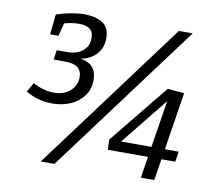

<svg xmlns="http://www.w3.org/2000/svg" viewBox="-78 -797 1013 896"><g transform="rotate(10 428.0 -349.0)"><path d="M174.6 -269Q140.6 -269 108.8 -277.8Q76.9 -286.6 49.5 -303.6L74.6 -347.8Q97.6 -334.5 123 -327.3Q148.3 -320.2 173.6 -320.2Q221.9 -320.2 251.2 -346.6Q280.5 -373.1 280.5 -412Q280.5 -441.6 261.3 -456.9Q242.2 -472.2 199.6 -472.2H146.6L153.3 -517.4H203.9Q231.5 -517.4 254 -526.9Q276.5 -536.4 290 -555.2Q303.5 -574 303.5 -600.6Q303.5 -631.9 285 -644.6Q266.5 -657.2 235.6 -657.2Q217.3 -657.2 197.3 -653.9Q177.3 -650.5 156 -643.9L167.4 -654.3L149.4 -585.3H109.9L120.2 -681Q155.6 -693 189.6 -699Q223.6 -705.1 253.6 -705.1Q305.7 -705.1 338.6 -684.2Q371.4 -663.4 371.4 -612.3Q371.4 -564.7 341.3 -533.7Q311.1 -502.7 260 -496.7L256 -499.7Q303.7 -495.3 325.3 -472.7Q346.8 -450 346.8 -410Q346.8 -366.6 323.7 -335Q300.7 -303.3 261.7 -286.1Q222.7 -269 174.6 -269ZM170.1 6.7 699 -705.1H764.6L235 6.7ZM661.5 -116 667.9 -101.3H468.6L467.2 -149.8L694.8 -430L773.5 -423L728.8 -138.7L715.8 -150.1H796.1L788.4 -101.3H706.4L725.1 -115.6L706.8 0H643.2ZM678.3 -150.1 664.5 -135 705.2 -390.6 715.6 -389.6 508.1 -131.4 502.7 -150.1Z"/></g></svg>

Font: Bitter Thin
Style: Italic
Weight: 100
Italic angle: -9°
Designer: Sol Matas, and Bitter project Authors
Foundry: Sol Matas
Version: Version 2.002